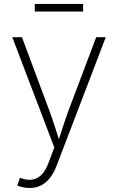

<svg xmlns="http://www.w3.org/2000/svg" viewBox="-20 -732 590 960"><path d="M66.4 195.3 79.6 157.2 85.9 159.2Q117.7 170.4 143.6 165.8Q169.4 161.1 189.5 139.9Q209.5 118.7 223.6 79.6L251.5 5.4L41.5 -545.9H89.8L225.1 -183.6Q241.2 -140.6 254.6 -97.9Q268.1 -55.2 281.7 -13.7H267.1Q281.2 -55.2 294.7 -97.9Q308.1 -140.6 324.2 -183.6L460.9 -545.9H508.8L263.2 96.2Q249 133.3 229.2 158.2Q209.5 183.1 184.3 195.6Q159.2 208 128.4 208Q111.3 208 95.2 204.6Q79.1 201.2 66.4 195.3ZM395.5 -712.4V-674.3H153.8V-712.4Z"/></svg>

Font: Inter ExtraLight
Style: Regular
Weight: 250
Designer: Rasmus Andersson
Foundry: rsms
Version: Version 4.001;git-66647c0bb